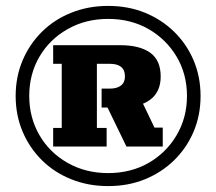

<svg xmlns="http://www.w3.org/2000/svg" viewBox="-20 -618 732 650"><path d="M346 12Q279 12 221.5 -11Q164 -34 122 -75.5Q80 -117 56.5 -172.5Q33 -228 33 -293Q33 -358 56.5 -413.5Q80 -469 122 -510.5Q164 -552 221.5 -575Q279 -598 346 -598Q414 -598 470.5 -575Q527 -552 569.5 -510.5Q612 -469 635.5 -413.5Q659 -358 659 -293Q659 -228 635.5 -172.5Q612 -117 569.5 -75.5Q527 -34 470.5 -11Q414 12 346 12ZM346 -32Q423 -32 483 -66.5Q543 -101 578 -160.5Q613 -220 613 -293Q613 -367 578 -426Q543 -485 483 -519.5Q423 -554 346 -554Q270 -554 209 -519.5Q148 -485 113.5 -426Q79 -367 79 -293Q79 -220 113.5 -160.5Q148 -101 209 -66.5Q270 -32 346 -32ZM160 -122V-185H189V-402H160V-465H387Q453 -465 488.5 -439.5Q524 -414 524 -359Q524 -307 488.5 -280.5Q453 -254 387 -254H360L455 -286L503 -186H531V-122H408L344 -254H324V-318H352Q376 -318 389.5 -328.5Q403 -339 403 -359Q403 -381 390 -391.5Q377 -402 352 -402H308V-185H341V-122Z"/></svg>

Font: Rokkitt ExtraBold
Style: Regular
Weight: 800
Version: Version 3.103